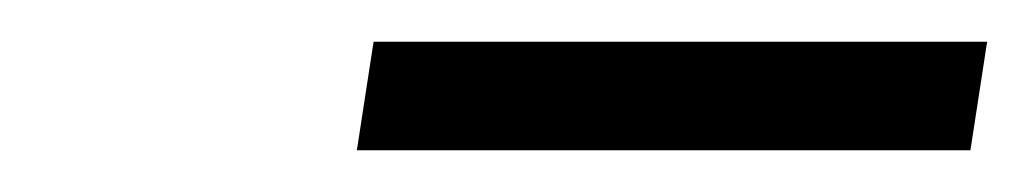

<svg xmlns="http://www.w3.org/2000/svg" viewBox="-20 -672 493 92"><path d="M151 -600H445L453 -652H159Z"/></svg>

Font: Charger Sport
Style: ExLitExtObl
Weight: 200
Designer: Jasper
Foundry: Cannot Into Space Fonts
Version: Version 1.1